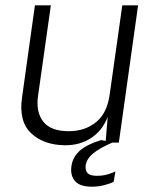

<svg xmlns="http://www.w3.org/2000/svg" viewBox="-20 -537 588 723"><path d="M224.5 10Q144 9 97 -35.5Q50 -80 63 -170L111.5 -517H171.5L123 -174Q115 -115 143 -79Q171 -43 239 -43Q300 -43 341.8 -77Q383.5 -111 393 -181L440.5 -517H500L427.5 0H377.5L385.5 -96.5Q365 -44.5 322.5 -17Q280 10.5 224.5 10ZM325.5 166Q280.5 166 262.2 144.5Q244 123 249 88.5Q253 57.5 277.5 33.2Q302 9 360.5 -9.5L406 -1.5Q356.5 20 331.8 39.8Q307 59.5 302.5 86Q300.5 105.5 310 115.2Q319.5 125 345 125Q368 125 386.8 119.2Q405.5 113.5 414.5 108.5L408 147.5Q396 154 373.5 160Q351 166 325.5 166Z"/></svg>

Font: Public Sans ExtraLight
Style: Italic
Weight: 200
Italic angle: -8°
Designer: The Public Sans project authors (U.S. Web Design System). Libre Franklin designed by Pablo Impallari and Rodrigo Fuenzal
Version: Version 1.007; ttfautohint (v1.8.1) -l 8 -r 50 -G 200 -x 14 